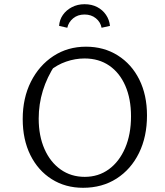

<svg xmlns="http://www.w3.org/2000/svg" viewBox="-20 -884 785 913"><path d="M375 9Q291 9 226 -32Q161 -73 124.5 -146.5Q88 -220 88 -318Q88 -418 127 -495.5Q166 -573 234 -617.5Q302 -662 389 -662Q474 -662 540 -620.5Q606 -579 642.5 -505.5Q679 -432 679 -335Q679 -234 641 -156.5Q603 -79 534.5 -35Q466 9 375 9ZM383 -43Q448 -43 497.5 -79Q547 -115 575 -180Q603 -245 603 -331Q603 -414 576 -476Q549 -538 499.5 -572Q450 -606 382 -606Q338 -606 294.5 -591Q251 -576 215 -546L243 -577Q164 -457 164 -320Q164 -238 191.5 -175.5Q219 -113 268.5 -78Q318 -43 383 -43ZM382 -864Q416 -864 442 -850.5Q468 -837 484 -813.5Q500 -790 503 -761L463 -752Q458 -779 436 -797Q414 -815 382 -815Q350 -815 328 -797Q306 -779 300 -752L261 -761Q263 -790 279 -813Q295 -836 322 -850Q349 -864 382 -864Z"/></svg>

Font: Piazzolla Thin Light
Style: Regular
Weight: 300
Version: Version 2.005